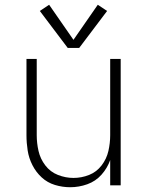

<svg xmlns="http://www.w3.org/2000/svg" viewBox="-20 -777 616 805"><path d="M274 8Q311 8 346 -4.5Q381 -17 405.5 -44.5Q430 -72 442 -106V0H486V-530H442V-210Q442 -177 434.5 -144Q427 -111 406 -83.5Q385 -56 353.5 -43.5Q322 -31 288 -31Q255 -31 223 -43.5Q191 -56 170 -83.5Q149 -111 141.5 -144Q134 -177 134 -210V-530H91V-210Q91 -178 96 -146Q101 -114 116 -84.5Q131 -55 155 -33Q179 -11 210.5 -1.5Q242 8 274 8ZM264 -576H312L429 -731L390 -757L288 -610L186 -757L147 -731Z"/></svg>

Font: Iosevka Sparkle Extralight
Style: Regular
Weight: 200
Designer: Belleve Invis
Foundry: Belleve Invis
Version: Version 4.5.0; ttfautohint (v1.8.3)